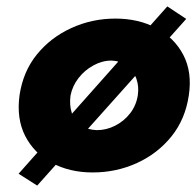

<svg xmlns="http://www.w3.org/2000/svg" viewBox="-20 -528 612 599"><path d="M41 -231Q31 -158 58.5 -104Q86 -50 141.5 -20Q197 10 269 10Q343 10 407.5 -19.5Q472 -49 515 -102.5Q558 -156 569 -230Q580 -303 552 -356.5Q524 -410 468.5 -440Q413 -470 340 -470Q267 -470 202.5 -440.5Q138 -411 95 -358Q52 -305 41 -231ZM200 -230Q206 -260 225 -284.5Q244 -309 271.5 -324Q299 -339 327 -339Q356 -338 376.5 -322.5Q397 -307 405.5 -282.5Q414 -258 410 -231Q405 -199 386 -174.5Q367 -150 339.5 -136Q312 -122 282 -122Q253 -123 232.5 -137Q212 -151 204 -175.5Q196 -200 200 -230ZM502 -508 38 14 96 51 561 -469Z"/></svg>

Font: Jost ExtraBold
Style: Italic
Weight: 800
Italic angle: -5°
Version: Version 3.710